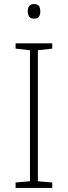

<svg xmlns="http://www.w3.org/2000/svg" viewBox="-20 -1021 334 948"><path d="M238 -93H57V-120L128 -126V-773L57 -781V-807H238V-781L167 -773V-126L238 -120ZM147 -1001Q166 -1001 172.5 -991Q179 -981 179 -965Q179 -949 172.5 -939Q166 -929 147 -929Q131 -929 124 -939Q117 -949 117 -965Q117 -981 124 -991Q131 -1001 147 -1001Z"/></svg>

Font: Noto Sans Telugu UI ExtraLight
Style: Regular
Weight: 200
Designer: Jelle Bosma - Monotype Design Team
Foundry: Monotype Imaging Inc.
Version: Version 2.005; ttfautohint (v1.8.4.7-5d5b)